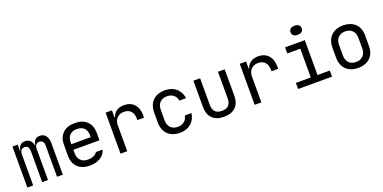

<svg xmlns="http://www.w3.org/2000/svg" viewBox="-13 -1588 4827 2421"><g transform="rotate(-20 2400.0 -377.5)"><path d="M62 -550H133V-469H140Q144 -513 168 -536.5Q192 -560 232 -560Q272 -560 298 -536.5Q324 -513 334 -469H339Q343 -513 367 -536.5Q391 -560 431 -560Q482 -560 510 -522.5Q538 -485 538 -419V0H460V-419Q460 -454 444.5 -472.5Q429 -491 400 -491Q339 -491 339 -414V0H261V-419Q261 -448 247.5 -469.5Q234 -491 201 -491Q171 -491 154 -469Q140 -449 140 -414V0H62Z M900 10Q797 10 738.5 -46Q680 -102 680 -200V-350Q680 -448 738.5 -504Q797 -560 900 -560Q1003 -560 1061.5 -504Q1120 -448 1120 -350V-249H770V-205Q770 -142 804.5 -106Q839 -70 900 -70Q945 -70 978 -84Q1011 -98 1027 -125H1117Q1100 -62 1041.5 -26Q983 10 900 10ZM1030 -324V-350Q1030 -412 996 -446Q962 -480 900 -480Q838 -480 804 -446Q770 -412 770 -350V-324Z M1312 -550H1397V-455H1405Q1418 -504 1459 -532Q1500 -560 1560 -560Q1647 -560 1696.5 -505.5Q1746 -451 1746 -356V-325H1656V-345Q1656 -410 1623.5 -445.5Q1591 -481 1531 -481Q1472 -481 1437 -444.5Q1402 -408 1402 -345V0H1312Z M2108 10Q2057 10 2016.5 -5Q1976 -20 1947.5 -48Q1919 -76 1903.5 -116Q1888 -156 1888 -205V-345Q1888 -394 1903.5 -434Q1919 -474 1947.5 -502Q1976 -530 2016.5 -545Q2057 -560 2108 -560Q2199 -560 2257.5 -510.5Q2316 -461 2328 -375H2238Q2231 -423 2195.5 -451.5Q2160 -480 2108 -480Q2048 -480 2013 -444Q1978 -408 1978 -345V-205Q1978 -142 2012.5 -106Q2047 -70 2108 -70Q2160 -70 2195.5 -98.5Q2231 -127 2238 -175H2328Q2315 -88 2256.5 -39Q2198 10 2108 10Z M2490 -550H2580V-194Q2580 -69 2699 -69Q2820 -69 2820 -194V-550H2910V-194Q2910 -96 2855.5 -43Q2801 10 2699 10Q2599 10 2544.5 -43.5Q2490 -97 2490 -194Z M3112 -550H3197V-455H3205Q3218 -504 3259 -532Q3300 -560 3360 -560Q3447 -560 3496.5 -505.5Q3546 -451 3546 -356V-325H3456V-345Q3456 -410 3423.5 -445.5Q3391 -481 3331 -481Q3272 -481 3237 -444.5Q3202 -408 3202 -345V0H3112Z M3695 0V-82H3895V-468H3720V-550H3985V-82H4150V0ZM3915 -765H3935Q3964 -765 3982 -748Q4000 -731 4000 -704Q4000 -677 3982 -661Q3964 -645 3935 -645H3915Q3886 -645 3868 -660.5Q3850 -676 3850 -704Q3850 -731 3868 -748Q3886 -765 3915 -765Z M4370 -205Q4370 -142 4404.5 -106Q4439 -70 4500 -70Q4560 -70 4595 -106Q4630 -142 4630 -205V-345Q4630 -408 4595 -444Q4560 -480 4500 -480Q4440 -480 4405 -444Q4370 -408 4370 -345ZM4280 -345Q4280 -395 4295.5 -434.5Q4311 -474 4339.5 -502Q4368 -530 4408.5 -545Q4449 -560 4500 -560Q4602 -560 4661 -503Q4720 -446 4720 -346V-205Q4720 -155 4705 -115Q4690 -75 4661.5 -47.5Q4633 -20 4592 -5Q4551 10 4500 10Q4449 10 4408.5 -5Q4368 -20 4339.5 -48Q4311 -76 4295.5 -116Q4280 -156 4280 -205Z"/></g></svg>

Font: JetBrainsMono NF
Style: Regular
Weight: 400
Monospace: yes
Designer: Philipp Nurullin, Konstantin Bulenkov
Foundry: JetBrains
Version: Version 1.0.2; ttfautohint (v1.8.3)